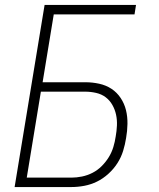

<svg xmlns="http://www.w3.org/2000/svg" viewBox="-20 -755 640 775"><path d="M39 0 160 -735H529L523 -697H197L152 -423H325Q353 -423 380.5 -417Q408 -411 430 -396.5Q452 -382 467 -359.5Q482 -337 488.5 -310.5Q495 -284 494.5 -255Q494 -226 489 -198Q485 -172 477 -146Q469 -120 454 -96.5Q439 -73 417.5 -53.5Q396 -34 371.5 -22Q347 -10 320.5 -5Q294 0 268 0ZM88 -38H268Q289 -38 311 -42.5Q333 -47 353.5 -57.5Q374 -68 390.5 -84.5Q407 -101 419 -120.5Q431 -140 437.5 -161.5Q444 -183 447 -204Q451 -226 452 -248.5Q453 -271 448.5 -292Q444 -313 433.5 -331.5Q423 -350 406.5 -362.5Q390 -375 368 -380Q346 -385 324 -385H145Z"/></svg>

Font: Iosevka Extralight Extended
Style: Italic
Weight: 200
Width: 7
Italic angle: -9°
Monospace: yes
Designer: Belleve Invis
Foundry: Belleve Invis
Version: Version 32.5.0; ttfautohint (v1.8.4)